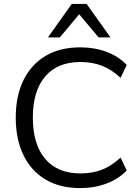

<svg xmlns="http://www.w3.org/2000/svg" viewBox="-20 -957 713 986"><path d="M392.3 8.9Q288.1 8.9 214.1 -35Q140.1 -79 100.5 -160.2Q60.9 -241.5 60.9 -353Q60.9 -464.5 100.5 -545.3Q140.1 -626 214.1 -670Q288.1 -713.9 392.3 -713.9Q464.9 -713.9 526.8 -690.9Q588.7 -667.8 630.7 -623.6L599.3 -557.2Q553.3 -599.9 503.6 -619.3Q454 -638.6 393.6 -638.6Q275 -638.6 211.8 -564.1Q148.6 -489.5 148.6 -353Q148.6 -216.5 211.8 -141.4Q275 -66.4 393.6 -66.4Q454 -66.4 503.6 -85.7Q553.3 -105.1 599.3 -147.8L630.7 -81.4Q588.7 -37.7 526.8 -14.4Q464.9 8.9 392.3 8.9ZM226.2 -765 348.6 -936.9H424.8L547.2 -765H486.2L386.7 -883.8L287.2 -765Z"/></svg>

Font: Nunito Sans 12pt ExtraLight
Style: Regular
Weight: 200
Designer: Vernon Adams
Foundry: Vernon Adams
Version: Version 3.101;gftools[0.9.27]